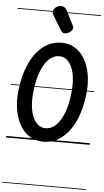

<svg xmlns="http://www.w3.org/2000/svg" viewBox="-106 -1444 1059 1962"><g transform="rotate(5 424.0 -462.5)"><path d="M374 10Q299.5 10 240 -26Q180.5 -62 140.5 -128Q100.5 -194 83.8 -284.2Q67 -374.5 77.5 -482.5Q94.5 -642.5 148 -762Q201.5 -881.5 285.5 -947.8Q369.5 -1014 478 -1014Q552.5 -1014 612 -978.2Q671.5 -942.5 711.5 -876.8Q751.5 -811 768.2 -721Q785 -631 774.5 -523Q758 -363 704.5 -243Q651 -123 567 -56.5Q483 10 374 10ZM231 -482.5Q223 -403.5 230.5 -338.8Q238 -274 259 -227Q280 -180 312.5 -154.8Q345 -129.5 387 -129.5Q449 -129.5 498 -179Q547 -228.5 579 -317.2Q611 -406 621 -523Q629 -601.5 621.5 -666Q614 -730.5 593 -777.2Q572 -824 539.5 -849.2Q507 -874.5 465 -874.5Q403.5 -874.5 354.5 -825Q305.5 -775.5 273.5 -687.2Q241.5 -599 231 -482.5ZM374 10Q299.5 10 240 -26Q180.5 -62 140.5 -128Q100.5 -194 83.8 -284.2Q67 -374.5 77.5 -482.5Q94.5 -642.5 148 -762Q201.5 -881.5 285.5 -947.8Q369.5 -1014 478 -1014Q552.5 -1014 612 -978.2Q671.5 -942.5 711.5 -876.8Q751.5 -811 768.2 -721Q785 -631 774.5 -523Q758 -363 704.5 -243Q651 -123 567 -56.5Q483 10 374 10ZM231 -482.5Q223 -403.5 230.5 -338.8Q238 -274 259 -227Q280 -180 312.5 -154.8Q345 -129.5 387 -129.5Q449 -129.5 498 -179Q547 -228.5 579 -317.2Q611 -406 621 -523Q629 -601.5 621.5 -666Q614 -730.5 593 -777.2Q572 -824 539.5 -849.2Q507 -874.5 465 -874.5Q403.5 -874.5 354.5 -825Q305.5 -775.5 273.5 -687.2Q241.5 -599 231 -482.5ZM456.5 -1141 368.5 -1286.5Q351.5 -1314 361.2 -1337Q371 -1360 393.5 -1374Q416 -1388 436 -1388Q453.5 -1388 470.5 -1378.8Q487.5 -1369.5 498.5 -1348L573.5 -1199.5Q584 -1179 577.8 -1163Q571.5 -1147 558.8 -1136.5Q546 -1126 536 -1121.5Q521.5 -1113 498.5 -1112Q475.5 -1111 456.5 -1141ZM-5 455H853V463H-5ZM-5 -16H853V0H-5ZM-5 -549H853V-541H-5ZM-5 -1329H853V-1321H-5Z"/></g></svg>

Font: Edu SA Dotted Guide
Style: Regular
Weight: 400
Designer: Tina and Corey Anderson, Eben Sorkin, Mirko Velimirovic
Foundry: Google for Education
Version: Version 2.000